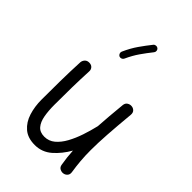

<svg xmlns="http://www.w3.org/2000/svg" viewBox="-262 -972 1112 1112"><g transform="rotate(45 294.5 -416.0)"><path d="M513.7 -481.4Q503.9 -377 499 -303.2Q494.1 -229.5 494.1 -172.9Q494.1 -125.5 497.6 -85.7Q501 -45.9 507.3 -5.4Q509.8 11.2 501.5 21.5Q493.2 31.7 480.5 34.7Q466.3 38.1 451.9 31Q437.5 23.9 435.1 5.9Q430.7 -20 427.7 -45.4Q424.8 -70.8 423.3 -97.7Q391.6 -41.5 347.2 -2.7Q302.7 36.1 243.7 36.1Q186 36.1 151.4 6.3Q116.7 -23.4 101.3 -72.3Q85.9 -121.1 85.9 -178.2Q85.9 -254.4 86.9 -331.1Q87.9 -407.7 91.8 -489.3Q92.8 -502.9 102.5 -513.9Q112.3 -524.9 129.4 -524.9Q147.5 -524.9 157 -514.2Q166.5 -503.4 165.5 -488.8Q162.1 -419.4 160.9 -355.2Q159.7 -291 159.7 -209.5Q159.7 -160.2 166.7 -121.1Q173.8 -82 193.1 -59.6Q212.4 -37.1 249 -37.1Q285.6 -37.1 313.5 -60.5Q341.3 -84 362.3 -122.3Q383.3 -160.6 398.7 -206.5Q414.1 -252.4 424.8 -297.9Q425.3 -299.3 425.3 -300.3Q427.7 -340.3 431.6 -387Q435.5 -433.6 440.9 -488.3Q442.9 -505.9 455.6 -513.7Q468.3 -521.5 481.9 -520Q495.1 -519 505.1 -509.3Q515.1 -499.5 513.7 -481.4ZM349.6 -863.3Q356.4 -857.9 357.4 -848.9Q358.4 -839.8 353 -833Q325.7 -798.8 301.8 -764.4Q277.8 -730 257.3 -685.1Q253.9 -677.2 245.4 -673.8Q236.8 -670.4 228.5 -673.8Q220.7 -677.7 217.5 -686.3Q214.4 -694.8 217.8 -702.6Q239.7 -751.5 265.6 -788.6Q291.5 -825.7 318.8 -859.9Q324.2 -866.7 333.5 -867.7Q342.8 -868.7 349.6 -863.3Z"/></g></svg>

Font: Mikhak-DS2-FD Regular
Style: Regular
Weight: 400
Designer: Amin Abedi
Version: Version 3.4